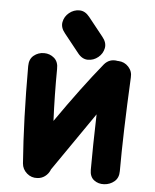

<svg xmlns="http://www.w3.org/2000/svg" viewBox="-52 -775 664 820"><g transform="rotate(5 279.5 -364.5)"><path d="M139 -1Q157 -2 171 -12.5Q185 -23 192 -39L193 -42Q323 -230 367 -294Q363 -155 363 -56Q363 -26 381.5 -12Q400 2 425 0.5Q450 -1 468.5 -16.5Q487 -32 487 -61Q487 -221 499 -464Q501 -490 483.5 -509Q466 -528 440 -529H437Q402 -536 379 -509Q291 -401 186 -250Q181 -360 182 -472Q183 -503 164.5 -519Q146 -535 121 -535Q96 -535 77 -519.5Q58 -504 58 -474Q58 -244 72 -58Q74 -33 93.5 -16Q113 1 139 -1ZM266 -547Q285 -523 309.5 -523Q334 -523 353.5 -539Q373 -555 377.5 -579Q382 -603 362 -627L299 -706Q280 -730 255.5 -730Q231 -730 211.5 -714Q192 -698 187.5 -674Q183 -650 203 -626L266 -547Z"/></g></svg>

Font: Balsamiq Sans
Style: Bold
Weight: 700
Designer: Michael Angeles
Foundry: Balsamiq SRL
Version: Version 1.020; ttfautohint (v1.8.4.7-5d5b);gftools[0.9.26]